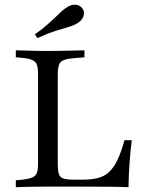

<svg xmlns="http://www.w3.org/2000/svg" viewBox="-20 -781 599 801"><path d="M171 -2.4Q147.6 -2.4 124.2 -2Q100.8 -1.6 80.6 -1.2Q60.5 -0.8 46 0V-29L74.2 -31.5Q100.8 -34.7 114.9 -40.7Q129 -46.8 133.9 -60.1Q138.7 -73.4 138.7 -98.4V-369.4H221V-96.8Q221 -70.2 225.4 -55.6Q229.8 -41.1 244.4 -36.3Q258.9 -31.5 289.5 -31.5H325Q362.9 -31.5 389.9 -38.7Q416.9 -46 435.9 -64.1Q454.8 -82.3 470.2 -114.1Q485.5 -146 499.2 -196H529.8Q523.4 -146 520.2 -97.6Q516.9 -49.2 516.1 0Q481.5 -1.6 433.5 -2Q385.5 -2.4 318.5 -2.4H179ZM171 -568.5H179.8H184.7Q211.3 -568.5 238.7 -569Q266.1 -569.4 290.3 -570.2Q314.5 -571 332.3 -571V-541.9L284.7 -537.9Q245.2 -534.7 233.1 -522.2Q221 -509.7 221 -472.6V-369.4H138.7V-472.6Q138.7 -497.6 133.9 -510.9Q129 -524.2 114.9 -530.6Q100.8 -537.1 74.2 -539.5L46 -541.9V-571Q60.5 -571 80.6 -570.2Q100.8 -569.4 124.2 -569Q147.6 -568.5 171 -568.5ZM135.5 -621.8 125.8 -637.9Q156.5 -659.7 176.6 -677.4Q196.8 -695.2 210.9 -708.9Q225 -722.6 236.7 -733.5Q248.4 -744.4 262.1 -752.4Q281.5 -763.7 299.2 -760.9Q316.9 -758.1 325.8 -742.7Q333.9 -729 327.8 -712.1Q321.8 -695.2 302.4 -683.9Q286.3 -674.2 264.9 -668.1Q243.5 -662.1 212.5 -652.4Q181.5 -642.7 135.5 -621.8Z"/></svg>

Font: Playfair 5pt SemiExpanded Light
Style: Regular
Weight: 400
Version: Version 2.203